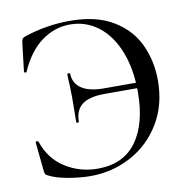

<svg xmlns="http://www.w3.org/2000/svg" viewBox="-75 -709 784 795"><g transform="rotate(-10 317.5 -312.0)"><path d="M70 -21Q61 -25 58.5 -29.5Q56 -34 55 -45L43 -165Q43 -168 48.5 -168.5Q54 -169 55 -166Q80 -91 141.5 -52Q203 -13 278 -13Q386 -13 441 -88.5Q496 -164 496 -297Q496 -394 467 -467.5Q438 -541 386 -581Q334 -621 267 -621Q202 -621 147 -580.5Q92 -540 57 -460Q56 -456 51 -457Q46 -458 46 -461L60 -580Q62 -592 64 -596Q66 -600 75 -604Q170 -636 269 -636Q379 -636 450 -593.5Q521 -551 553.5 -481.5Q586 -412 586 -330Q586 -227 539 -149.5Q492 -72 413.5 -30Q335 12 244 12Q200 12 149 3Q98 -6 70 -21ZM224 -319 223 -367Q221 -401 221 -420Q221 -423 227 -423Q233 -423 233 -420Q234 -380 266 -358Q298 -336 361 -336H551V-313H359Q295 -313 264.5 -290Q234 -267 234 -218Q234 -215 228.5 -215Q223 -215 223 -218Z"/></g></svg>

Font: Cormorant Infant Medium
Style: Regular
Weight: 500
Designer: Christian Thalmann (Catharsis Fonts)
Foundry: Catharsis Fonts
Version: Version 4.000